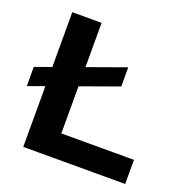

<svg xmlns="http://www.w3.org/2000/svg" viewBox="-117 -748 832 856"><g transform="rotate(20 299.0 -319.5)"><path d="M401.5 -493.5V-402.5L5 -260V-351ZM222 0H83V-639H222ZM157.5 -114.5H566.5V0H157.5Z"/></g></svg>

Font: AnekLatin_SemiExpandedSemiBold
Style: Regular
Weight: 600
Width: 6
Designer: Yesha Goshar
Foundry: Ek Type
Version: Version 1.003